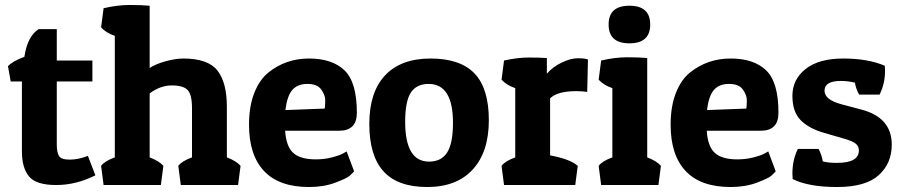

<svg xmlns="http://www.w3.org/2000/svg" viewBox="-20 -743 3622 771"><path d="M208 -626V-500H351V-416H208V-163Q208 -131 217 -116.5Q226 -102 260 -102Q294 -102 333 -117L363 -39Q286 0 205.5 0Q125 0 96.5 -34.5Q68 -69 68 -135V-416H23L12 -477Q28 -496 78 -515Q90 -597 135 -626Z M396 -710Q452 -723 500 -723Q548 -723 581 -720V-470Q605 -486 645 -497Q685 -508 716 -508Q815 -508 853 -460Q891 -412 891 -314V-111Q930 -96 946 -77L936 0H706L696 -77Q710 -96 751 -111V-309Q751 -363 733.5 -381.5Q716 -400 670 -400Q624 -400 581 -368V-111Q620 -96 636 -77L626 0H396L386 -77Q400 -96 441 -111V-599Q406 -611 386 -633Z M1221 8Q1101 8 1040.5 -56Q980 -120 980 -242Q980 -316 1001 -369.5Q1022 -423 1058 -452Q1128 -508 1221 -508Q1314 -508 1363.5 -460.5Q1413 -413 1413 -290Q1413 -218 1342 -218H1125Q1129 -155 1157.5 -129Q1186 -103 1248 -103Q1282 -103 1313 -111Q1344 -119 1358 -127L1372 -135L1402 -55Q1396 -48 1384.5 -37.5Q1373 -27 1326.5 -9.5Q1280 8 1221 8ZM1284 -307Q1286 -321 1286 -341Q1286 -361 1270 -383.5Q1254 -406 1214.5 -406Q1175 -406 1154 -382Q1133 -358 1126 -301Z M1695.5 8Q1577 8 1520 -55Q1463 -118 1463 -245.5Q1463 -373 1526.5 -440.5Q1590 -508 1709 -508Q1828 -508 1885.5 -448Q1943 -388 1943 -260.5Q1943 -133 1878.5 -62.5Q1814 8 1695.5 8ZM1607 -254Q1607 -94 1703 -94Q1752 -94 1775.5 -130.5Q1799 -167 1799 -250Q1799 -406 1701 -406Q1653 -406 1630 -371.5Q1607 -337 1607 -254Z M2294 -377Q2218 -377 2189 -348V-119Q2270 -104 2300 -77L2290 0H2004L1994 -77Q2008 -96 2049 -111V-389Q2014 -401 1994 -423L2004 -500Q2059 -512 2103 -512Q2147 -512 2176 -510V-447Q2199 -474 2235 -491.5Q2271 -509 2300.5 -509Q2330 -509 2341 -504L2338 -374Q2318 -377 2294 -377Z M2394 -500Q2450 -513 2498 -513Q2546 -513 2579 -510V-111Q2618 -96 2634 -77L2624 0H2394L2384 -77Q2398 -96 2439 -111V-389Q2404 -401 2384 -423ZM2507.5 -569Q2424 -569 2424 -644.5Q2424 -720 2507.5 -720Q2591 -720 2591 -644.5Q2591 -569 2507.5 -569Z M2914 8Q2794 8 2733.5 -56Q2673 -120 2673 -242Q2673 -316 2694 -369.5Q2715 -423 2751 -452Q2821 -508 2914 -508Q3007 -508 3056.5 -460.5Q3106 -413 3106 -290Q3106 -218 3035 -218H2818Q2822 -155 2850.5 -129Q2879 -103 2941 -103Q2975 -103 3006 -111Q3037 -119 3051 -127L3065 -135L3095 -55Q3089 -48 3077.5 -37.5Q3066 -27 3019.5 -9.5Q2973 8 2914 8ZM2977 -307Q2979 -321 2979 -341Q2979 -361 2963 -383.5Q2947 -406 2907.5 -406Q2868 -406 2847 -382Q2826 -358 2819 -301Z M3357 -418Q3291 -418 3291 -379Q3291 -342 3360 -324L3439 -303Q3561 -271 3561 -162Q3561 -87 3508.5 -39.5Q3456 8 3341.5 8Q3227 8 3163 -24Q3162 -35 3162 -46Q3162 -101 3184 -145H3267Q3280 -121 3284 -95Q3304 -89 3341 -89Q3429 -89 3429 -139Q3429 -155 3417 -165.5Q3405 -176 3370 -186L3291 -209Q3230 -226 3196 -259.5Q3162 -293 3162 -358.5Q3162 -424 3215 -466Q3268 -508 3366.5 -508Q3465 -508 3533 -479Q3534 -469 3534 -459Q3534 -407 3512 -363H3430Q3417 -386 3413 -411Q3385 -418 3357 -418Z"/></svg>

Font: Patua One
Style: Regular
Weight: 400
Designer: luciano Vergara
Foundry: Luciano Vergara
Version: Version 1.002